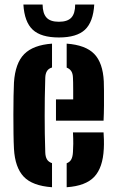

<svg xmlns="http://www.w3.org/2000/svg" viewBox="-20 -796 500 825"><path d="M40 -156.5Q38.5 -183.5 38 -222.2Q37.5 -261 37.5 -303.2Q37.5 -345.5 38.2 -382.5Q39 -419.5 40 -441.5Q45.5 -524.5 84 -563.5Q122.5 -602.5 203.5 -608.5V-506Q188.5 -501.5 181.8 -490.5Q175 -479.5 174.5 -461.5Q173 -415.5 172.5 -375.8Q172 -336 172 -298.8Q172 -261.5 172.5 -223.2Q173 -185 174.5 -142Q175 -122.5 181.8 -111.2Q188.5 -100 203.5 -95V8.5Q119 2.5 81.8 -37Q44.5 -76.5 40 -156.5ZM266.5 8.5V-94.5Q280 -99.5 286.2 -111Q292.5 -122.5 293.5 -143Q294.5 -158 294.8 -178.2Q295 -198.5 293.5 -227H425Q426 -218.5 426.5 -195.8Q427 -173 426 -156.5Q422 -75.5 385 -36.2Q348 3 266.5 8.5ZM220.5 -277.5V-369H294.5Q294.5 -389 294.5 -408Q294.5 -427 294.2 -441.2Q294 -455.5 293.5 -461.5Q293 -480 286.2 -490.2Q279.5 -500.5 266.5 -505.5V-608.5Q348 -602.5 385 -564.2Q422 -526 426 -446.5Q426.5 -435 426.8 -406.2Q427 -377.5 426.8 -342.5Q426.5 -307.5 425 -277.5ZM233 -635Q156.5 -635 120.8 -668.2Q85 -701.5 80.5 -776.5H163Q163.5 -738.5 179.8 -720.5Q196 -702.5 233 -702.5Q270 -702.5 286.5 -720.2Q303 -738 303 -776.5H385Q380.5 -701.5 345 -668.2Q309.5 -635 233 -635Z"/></svg>

Font: Big Shoulders Stencil Text Thin ExtraBold
Style: Regular
Weight: 800
Version: Version 2.001